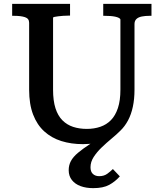

<svg xmlns="http://www.w3.org/2000/svg" viewBox="-20 -730 848 995"><path d="M537 -40 532 -5Q506 6 475 11.5Q444 17 410 17Q349 17 298 1Q247 -15 209.5 -49Q172 -83 151.5 -136.5Q131 -190 131 -265V-612Q131 -634 109.5 -641Q88 -648 54 -648H43V-710H343V-649H334Q321 -649 307 -648Q293 -647 281.5 -645.5Q270 -644 262.5 -642.5Q255 -641 255 -638V-265Q255 -208 267.5 -169Q280 -130 303.5 -106.5Q327 -83 359 -72.5Q391 -62 430 -62Q468 -62 500 -73Q532 -84 555 -107.5Q578 -131 591 -170Q604 -209 604 -265V-628Q604 -633 596.5 -637Q589 -641 577.5 -643.5Q566 -646 552 -647Q538 -648 524 -648H515V-710H765V-648H754Q733 -648 715 -644.5Q697 -641 687 -631.5Q677 -622 677 -605V-265Q677 -217 668.5 -177Q660 -137 643.5 -106Q627 -75 603 -52Q584 -33 558 -11.5Q532 10 507 34Q482 58 465.5 83.5Q449 109 449 137Q449 160 461.5 171.5Q474 183 494 183Q519 183 536 170.5Q553 158 565 146L601 184Q577 211 546 228Q515 245 463 245Q426 245 397.5 234.5Q369 224 352.5 203Q336 182 336 152Q336 126 347.5 104.5Q359 83 384 62Q409 41 446.5 16.5Q484 -8 537 -40Z"/></svg>

Font: Roboto Serif Medium
Style: Regular
Weight: 500
Designer: Greg Gazdowicz
Foundry: Commercial Type
Version: Version 1.008